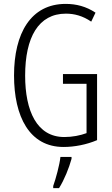

<svg xmlns="http://www.w3.org/2000/svg" viewBox="-20 -744 573 985"><path d="M303 -364V-314H424V-61C392 -49 351 -41 310 -41C169 -41 109 -175 109 -356C109 -552 177 -674 318 -674C361 -674 404 -663 448 -633L470 -679C422 -711 371 -724 317 -724C138 -724 52 -573 52 -357C52 -146 131 10 306 10C362 10 424 -2 478 -25V-364ZM347 71V61H290C286 101 266 174 253 210V221H283C310 178 334 118 347 71Z"/></svg>

Font: Noto Sans Gujarati ExtraCondensed Light
Style: Regular
Weight: 300
Width: 2
Designer: Jelle Bosma - Monotype Design Team, Universal Thirst
Foundry: Monotype Imaging Inc.
Version: Version 2.106